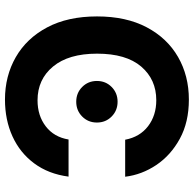

<svg xmlns="http://www.w3.org/2000/svg" viewBox="-24 -754 787 780"><g transform="rotate(-90 370.0 -363.5)"><path d="M356 9.8Q264.2 9.8 197 -26.9Q129.9 -63.5 90.3 -122.3Q50.8 -181.2 42.5 -249H192.9Q204.1 -189.5 247.8 -156Q291.5 -122.6 353.5 -122.6Q437.5 -122.6 490 -183.8Q542.5 -245.1 542.5 -363.3Q542.5 -479 490.2 -542Q438 -605 353 -605Q290.5 -605 247.1 -571.5Q203.6 -538.1 193.8 -479H43Q53.7 -560.5 96.7 -618.4Q139.6 -676.3 206.5 -706.8Q273.4 -737.3 356 -737.3Q451.7 -737.3 528.3 -693.4Q605 -649.4 649.4 -565.7Q693.8 -481.9 693.8 -363.3Q693.8 -245.1 649.7 -161.6Q605.5 -78.1 529.1 -34.2Q452.6 9.8 356 9.8ZM347.2 -279.8Q311.5 -279.8 287.1 -304Q262.7 -328.1 262.7 -363.8Q262.7 -399.4 287.1 -423.6Q311.5 -447.8 347.2 -447.8Q382.8 -447.8 407.2 -423.6Q431.6 -399.4 431.6 -363.8Q431.6 -328.1 407.2 -304Q382.8 -279.8 347.2 -279.8Z"/></g></svg>

Font: Inter
Style: Bold
Weight: 700
Designer: Rasmus Andersson
Foundry: rsms
Version: Version 4.001;git-9221beed3